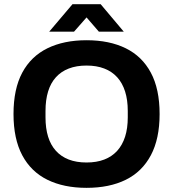

<svg xmlns="http://www.w3.org/2000/svg" viewBox="-20 -892 833 924"><path d="M396.4 12Q287.3 12 208.2 -26.8Q129.1 -65.7 87 -144.8Q45 -223.9 45 -343.2Q45 -463.6 87 -542.2Q129.1 -620.8 208.2 -659.6Q287.3 -698.4 396.4 -698.4Q506.6 -698.4 585.3 -659.6Q664 -620.8 706 -542.2Q748.1 -463.6 748.1 -343.2Q748.1 -223.9 706 -144.8Q664 -65.7 585.3 -26.8Q506.6 12 396.4 12ZM396.4 -110Q445 -110 481.8 -124.2Q518.7 -138.4 543.9 -166.1Q569 -193.7 582 -234.2Q594.9 -274.7 594.9 -326.9V-358Q594.9 -411 582 -451.8Q569 -492.7 543.9 -520.3Q518.7 -548 481.8 -562.2Q445 -576.5 396.4 -576.5Q347.9 -576.5 311 -562.2Q274.1 -548 249.1 -520.3Q224 -492.7 211.5 -451.8Q199 -411 199 -358V-326.9Q199 -274.7 211.5 -234.2Q224 -193.7 249.1 -166.1Q274.1 -138.4 311 -124.2Q347.9 -110 396.4 -110ZM216.7 -739.5 328.8 -871.7H464.5L575.8 -739.5H455.9L368.2 -841L424.7 -840.2L336.2 -739.5Z"/></svg>

Font: Archivo SemiBold
Style: Regular
Weight: 600
Designer: Hector Gatti
Foundry: Omnibus-Type
Version: Version 2.001